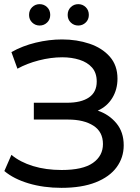

<svg xmlns="http://www.w3.org/2000/svg" viewBox="-20 -897 673 925"><path d="M276 8Q190 8 118 -13.5Q46 -35 1 -73L35 -151Q77 -116 139 -97Q201 -78 277 -78Q379 -78 427.5 -112Q476 -146 476 -203Q476 -262 430 -291.5Q384 -321 308 -321H143V-402H303Q371 -402 408.5 -427.5Q446 -453 446 -504Q446 -546 423.5 -571.5Q401 -597 363 -609Q325 -621 280 -621Q225 -621 167 -606Q109 -591 64 -566L35 -646Q88 -676 152 -691.5Q216 -707 279 -707Q350 -707 411 -686.5Q472 -666 509 -624Q546 -582 546 -518Q546 -466 521 -425Q496 -384 451 -364Q505 -346 540.5 -303.5Q576 -261 576 -197Q576 -138 542 -91.5Q508 -45 441 -18.5Q374 8 276 8ZM171 -774Q150 -774 135 -788.5Q120 -803 120 -825Q120 -848 135 -862.5Q150 -877 171 -877Q192 -877 207 -862.5Q222 -848 222 -825Q222 -803 207 -788.5Q192 -774 171 -774ZM357 -774Q336 -774 321 -788.5Q306 -803 306 -825Q306 -848 321 -862.5Q336 -877 357 -877Q378 -877 393 -862.5Q408 -848 408 -825Q408 -803 393 -788.5Q378 -774 357 -774Z"/></svg>

Font: Montserrat Medium
Style: Regular
Weight: 500
Designer: Julieta Ulanovsky
Foundry: Julieta Ulanovsky
Version: Version 9.000; ttfautohint (v1.8.4.7-5d5b)